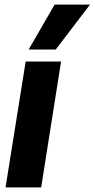

<svg xmlns="http://www.w3.org/2000/svg" viewBox="-20 -810 409 830"><path d="M158 0H4L91 -544H244ZM104 -596 216 -790H369L221 -596Z"/></svg>

Font: Georama
Style: Bold Italic
Weight: 700
Italic angle: -9°
Designer: Jean-Baptiste Levee
Foundry: Production Type
Version: Version 1.000